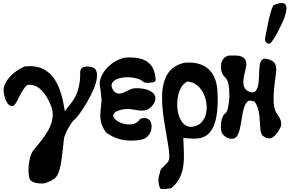

<svg xmlns="http://www.w3.org/2000/svg" viewBox="-20 -930 1928 1279"><path d="M560 -487C535 -487 514 -477 514 -449C516 -372 499 -308 465 -258L412 -189C389 -333 344 -511 143 -487C33 -436 4 -363 4 -332C4 -290 26 -217 65 -224C94 -230 114 -326 162 -364C237 -377 290 -298 316 -234C372 -111 262 -5 198 77C173 119 162 200 176 258C184 289 245 296 278 291C373 256 379 253 407 -13C420 -53 440 -90 466 -124C513 -157 616 -332 624 -402C633 -460 617 -487 560 -487Z M812 -546C724 -528 649 -449 644 -376C644 -366 648 -342 650 -328L657 -261C649 -171 632 -123 687 -47C747 -3 821 18 919 1C963 -6 992 -46 990 -92C988 -133 955 -157 912 -137C879 -73 757 -105 737 -150C723 -182 772 -198 811 -203C867 -211 928 -174 974 -207C998 -225 1030 -263 1008 -300C990 -331 931 -345 877 -342C828 -339 772 -271 733 -331C676 -424 883 -437 935 -385C947 -373 981 -380 1000 -382C1008 -383 1014 -387 1017 -396C1012 -515 940 -555 812 -546Z M1108 115C1108 170 1046 179 1046 219C1033 254 1031 288 1046 323C1046 335 1114 328 1124 321C1227 234 1204 104 1201 -11C1244 -7 1295 -1 1333 -16C1429 -52 1436 -216 1428 -330C1420 -444 1354 -525 1209 -512C948 -456 1108 -42 1108 115ZM1253 -85C1137 -85 1131 -346 1229 -387C1378 -376 1411 -93 1253 -85Z M1801 -895C1777 -852 1757 -730 1746 -675C1742 -653 1760 -634 1777 -640C1790 -644 1821 -699 1827 -711C1908 -862 1918 -946 1801 -895ZM1621 -501C1621 -548 1588 -560 1545 -560H1508C1457 -553 1442 -500 1457 -449C1474 -399 1508 -430 1508 -290C1508 -267 1501 -191 1483 -176C1453 -162 1441 -74 1461 -40C1476 -17 1518 7 1548 -12C1599 -49 1579 -223 1635 -258C1649 -261 1666 -258 1676 -253C1730 -182 1696 -54 1732 -24C1776 7 1808 -7 1846 -76C1866 -115 1841 -149 1825 -172C1785 -228 1808 -359 1819 -447C1826 -505 1806 -528 1756 -538C1673 -555 1732 -372 1681 -322C1673 -312 1658 -312 1639 -320C1566 -347 1621 -460 1621 -501Z"/></svg>

Font: Philokalia
Style: Regular
Weight: 400
Version: Version 001.010